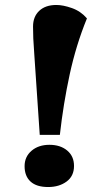

<svg xmlns="http://www.w3.org/2000/svg" viewBox="-20 -737 420 773"><path d="M118 -519Q115 -557 114 -582Q113 -607 113 -630Q113 -670 138 -693.5Q163 -717 207 -717Q234 -717 269.5 -704.5Q305 -692 330 -663Q286 -555 260.5 -437Q235 -319 221 -194H140ZM79 -68Q79 -106 107 -130Q135 -154 179 -154Q223 -154 250.5 -131Q278 -108 278 -69Q278 -28 248 -6Q218 16 174 16Q127 16 103 -6Q79 -28 79 -68Z"/></svg>

Font: Literata 12pt ExtraBold
Style: Italic
Weight: 800
Italic angle: -2°
Designer: Latin by Veronika Burian and Jose Scaglione. Greek by Irene Vlachou. Cyrillic by Vera Evstafieva
Foundry: TypeTogether
Version: Version 3.002